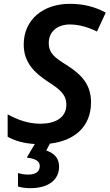

<svg xmlns="http://www.w3.org/2000/svg" viewBox="-20 -744 573 1004"><path d="M137 240C241 240 289 191 289 127C289 78 257 55 222 43L241 7C366 -7 456 -79 456 -209C456 -299 410 -352 328 -404C267 -442 235 -465 235 -520C235 -579 281 -616 345 -616C394 -616 443 -601 487 -579L533 -678C477 -708 419 -724 345 -724C204 -724 104 -640 104 -511C104 -415 163 -362 229 -318C293 -277 327 -250 327 -196C327 -128 267 -97 192 -97C127 -97 71 -118 20 -146V-29C57 -8 104 6 162 9L120 80C167 86 188 99 188 124C188 153 168 169 126 169C108 169 88 165 74 161V231C88 236 112 240 137 240Z"/></svg>

Font: Noto Sans SemiBold
Style: Italic
Weight: 600
Italic angle: -12°
Designer: Monotype Design Team
Foundry: Monotype Imaging Inc.
Version: Version 2.013